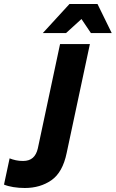

<svg xmlns="http://www.w3.org/2000/svg" viewBox="-206 -750 578 959"><path d="M-82 189Q-112 189 -139.5 184.5Q-167 180 -186 172L-158 41Q-143 47 -126.5 50.5Q-110 54 -91 54Q-60 54 -42 38Q-24 22 -17 -9L94 -530H243L127 14Q107 111 51 150Q-5 189 -82 189ZM8 -585 141 -730H247L235 -686L124 -585ZM248 -585 180 -686 175 -730H281L352 -585Z"/></svg>

Font: Radio Canada Big
Style: Bold Italic
Weight: 700
Italic angle: -12°
Designer: Étienne Aubert Bonn
Foundry: Coppers and Brasses
Version: Version 1.001